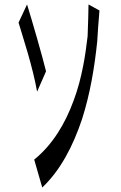

<svg xmlns="http://www.w3.org/2000/svg" viewBox="-20 -785 540 859"><path d="M133 -71 169 54C251 -24 307 -132 347 -252C383 -364 403 -484 415 -600C417 -635 421 -693 425 -738L376 -765C376 -737 374 -679 372 -623C363 -546 348 -437 309 -334C272 -233 216 -138 133 -71ZM63 -684C83 -616 125 -492 146 -375L186 -466C168 -539 124 -691 101 -765Z"/></svg>

Font: 寒蝉无机体 CompactMedium
Style: Regular
Weight: 500
Width: 3
Designer: ChillTanhei {Warren2060}; 
Source Han Sans {Ryoko NISHIZUKA 西塚涼子 (kana, bopomofo & ideographs); Paul D. Hunt (Latin, Gre
Foundry: ChillType&Adobe
Version: Version 1.000;Glyphs 3.1.1 (3135)